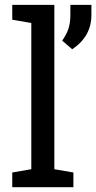

<svg xmlns="http://www.w3.org/2000/svg" viewBox="-20 -782 402 802"><path d="M31.2 0V-61.5L110.8 -75.2V-686L31.2 -699.7V-761.7H207V-75.2L286.6 -61.5V0ZM281.7 -576.2 239.7 -612.3Q257.3 -636.7 265.6 -661.1Q273.9 -685.5 273.9 -717.8V-761.7H361.8V-719.2Q361.8 -629.9 281.7 -576.2Z"/></svg>

Font: Roboto Slab
Style: Regular
Weight: 400
Designer: Google
Version: Version 2.000; ttfautohint (v1.8.1.43-b0c9)